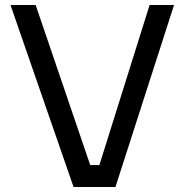

<svg xmlns="http://www.w3.org/2000/svg" viewBox="-20 -750 748 770"><path d="M275 0 22 -730H123L350 -64L302 -88H422L371 -64L580 -730H678L443 0Z"/></svg>

Font: SVN-Sora Variable
Style: Regular
Weight: 400
Designer: Jonathan Barnbrook, Julián Moncada
Foundry: Barnbrook Fonts
Version: Version 2.000 - Viet hoa boi STYLEno.1 Fonts